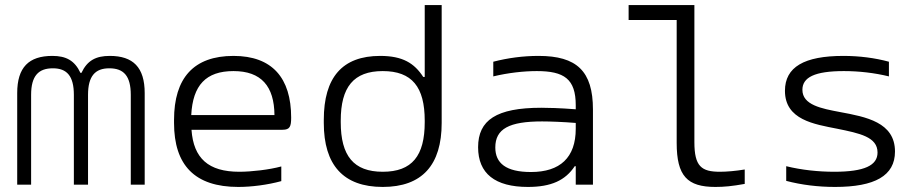

<svg xmlns="http://www.w3.org/2000/svg" viewBox="-20 -730 3640 759"><path d="M48 -362V0H103V-355C103 -430 132 -460 189 -460C244 -460 272 -430 272 -355V0H328V-355C328 -429 356 -460 412 -460C469 -460 497 -430 497 -355V0H552V-362C552 -464 506 -509 414 -509C359 -509 325 -491 302 -442H298C275 -491 241 -509 187 -509C94 -509 48 -464 48 -362Z M1131 -265C1131 -422 1056 -509 903 -509C746 -509 668 -422 668 -256V-244C668 -77 750 9 922 9C974 9 1037 1 1092 -14V-72C1044 -59 974 -51 926 -51C804 -51 745 -104 737 -217H1097C1126 -217 1131 -230 1131 -265ZM736 -275C742 -393 794 -449 903 -449C1013 -449 1064 -389 1065 -275Z M1260 -256V-244C1260 -78 1337 9 1493 9C1649 9 1726 -78 1726 -244V-710H1659V-426H1653C1618 -480 1572 -509 1483 -509C1333 -509 1260 -424 1260 -256ZM1327 -247V-253C1327 -386 1378 -449 1493 -449C1609 -449 1659 -386 1659 -253V-247C1659 -114 1609 -51 1493 -51C1378 -51 1327 -114 1327 -247Z M2109 -509C2048 -509 1988 -501 1930 -486V-428C1988 -442 2050 -449 2102 -449C2210 -449 2256 -418 2256 -314V-298C2192 -303 2145 -304 2120 -304C1942 -304 1870 -255 1870 -148C1870 -44 1937 9 2067 9C2159 9 2215 -17 2252 -73H2256V0H2324V-297C2324 -449 2260 -509 2109 -509ZM1938 -147C1938 -221 1993 -250 2123 -250C2154 -250 2208 -248 2256 -244V-221C2256 -107 2194 -50 2079 -50C1980 -50 1938 -85 1938 -147Z M2826 -51C2753 -51 2725 -72 2725 -168V-710H2465V-651H2655V-165C2655 -34 2697 9 2808 9C2843 9 2874 6 2924 -3V-60C2888 -54 2852 -51 2826 -51Z M3290 -221C3378 -203 3449 -189 3449 -127C3449 -76 3397 -51 3278 -51C3215 -51 3149 -58 3088 -73V-15C3149 1 3214 9 3281 9C3438 9 3518 -35 3518 -131C3518 -247 3403 -268 3301 -287C3227 -301 3152 -315 3152 -375C3152 -424 3200 -449 3316 -449C3375 -449 3437 -442 3494 -428V-486C3439 -501 3377 -509 3314 -509C3159 -509 3083 -465 3083 -371C3083 -256 3199 -239 3290 -221Z"/></svg>

Font: LT Wave Mono Light
Style: Regular
Weight: 300
Designer: Daniel Lyons
Version: Version 2.5 (Glyphs App)